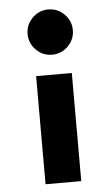

<svg xmlns="http://www.w3.org/2000/svg" viewBox="-50 -548 433 743"><g transform="rotate(-5 166.0 -176.5)"><path d="M96.7 -259.8H235.4V160.2H96.7ZM166 -512.7Q202.1 -512.7 228 -486.8Q253.9 -460.9 253.9 -424.8Q253.9 -388.7 228 -362.8Q202.1 -336.9 166 -336.9Q129.9 -336.9 104 -362.8Q78.1 -388.7 78.1 -424.8Q78.1 -460.9 104 -486.8Q129.9 -512.7 166 -512.7Z"/></g></svg>

Font: Sen ExtraBold
Style: Regular
Weight: 800
Version: Version 2.000;gftools[0.9.31]